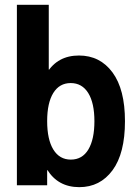

<svg xmlns="http://www.w3.org/2000/svg" viewBox="-20 -772 571 800"><path d="M50.4 0V-752H183.2V-482H198.7L174.5 -396.3V-114.6L194.8 -62.8H176.5V0ZM310.5 7.8Q221.2 7.8 175.9 -66.2Q130.6 -140.2 130.6 -268.5Q130.6 -395.9 175.4 -468.3Q220.2 -540.7 309 -540.7Q396.7 -540.7 448.7 -470.3Q500.7 -400 500.7 -266.9Q500.7 -132.9 448.9 -62.6Q397 7.8 310.5 7.8ZM275.1 -107Q322.9 -107 348.2 -149.2Q373.4 -191.5 373.4 -266.9Q373.4 -342.8 347.7 -384.3Q321.9 -425.9 274.6 -425.9Q227.6 -425.9 202 -384.5Q176.5 -343 176.5 -267.4Q176.5 -190.6 202.3 -148.8Q228.1 -107 275.1 -107Z"/></svg>

Font: Reddit Sans Condensed
Style: Regular
Weight: 400
Designer: Stephen Hutchings
Foundry: Reddit
Version: Version 1.014